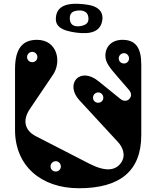

<svg xmlns="http://www.w3.org/2000/svg" viewBox="-20 -987 832 1022"><path d="M403 -453 607 -232C630 -208 654 -162 624 -120C594 -78 541 -72 455 -116L171 -262C112 -292 98 -346 139 -407L262 -589C310 -660 284 -775 177 -775C101 -775 60 -730 60 -619V-295C60 -105 198 15 400 15C617 15 732 -75 732 -268V-643C732 -730 704 -775 632 -775C575 -775 541 -739 541 -691C541 -654 563 -628 607 -577L665 -510C685 -487 678 -470 667 -459C659 -451 641 -444 620 -461L504 -555C405 -635 323 -540 403 -453ZM152 -656C136 -656 124 -668 124 -683C124 -698 136 -711 152 -711C167 -711 179 -698 179 -683C179 -668 167 -656 152 -656ZM640 -649C624 -649 612 -661 612 -676C612 -691 624 -704 640 -704C655 -704 667 -691 667 -676C667 -661 655 -649 640 -649ZM503 -440C487 -440 475 -452 475 -467C475 -482 487 -495 503 -495C518 -495 530 -482 530 -467C530 -452 518 -440 503 -440ZM277 -74C261 -74 249 -86 249 -101C249 -116 261 -129 277 -129C292 -129 304 -116 304 -101C304 -86 292 -74 277 -74ZM363 -817C430 -805 511 -802 524 -876C533 -927 499 -953 451 -961C383 -972 292 -975 279 -905C272 -866 282 -832 363 -817ZM421 -851C392 -843 357 -843 352 -882C349 -909 360 -922 375 -927C404 -936 445 -934 450 -897C453 -877 449 -859 421 -851Z"/></svg>

Font: Pilowlava Atome
Style: Regular
Weight: 500
Designer: Anton Moglia, Jérémy Landes, Maksym Kobuzan (Cyrillic), Velvetyne Type Foundry
Foundry: Anton Moglia, Jérémy Landes, Velvetyne Type Foundry
Version: Version 1.002;Glyphs 3.3 (3303)